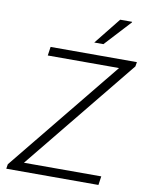

<svg xmlns="http://www.w3.org/2000/svg" viewBox="-96 -964 796 1032"><g transform="rotate(10 301.5 -447.5)"><path d="M603 -686 599 -662 99 -48H521L514 0H11L15 -25L514 -638H125L132 -686ZM540 -895V-892L409 -750H359L475 -895Z"/></g></svg>

Font: Chivo Thin Italic
Style: Regular
Weight: 100
Italic angle: -8.05°
Designer: Hector Gatti
Foundry: Omnibus-Type
Version: Version 1.007